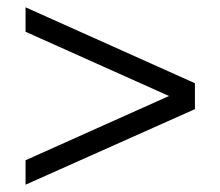

<svg xmlns="http://www.w3.org/2000/svg" viewBox="-20 -614 604 526"><path d="M50 -108V-175L443 -351L50 -527V-594L514 -386V-315Z"/></svg>

Font: MuseoModerno Light
Style: Regular
Weight: 300
Designer: Pablo Cosgaya, Héctor Gatti, Marcela Romero, and the Authors of The MuseoModerno Project.
Foundry: Omnibus-Type Team
Version: Version 1.001